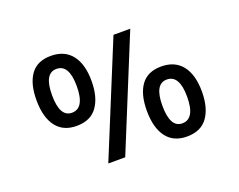

<svg xmlns="http://www.w3.org/2000/svg" viewBox="-115 -933 1430 1151"><g transform="rotate(-20 600.0 -357.0)"><path d="M475 -499Q475 -607 429 -665.5Q383 -724 296 -724Q209 -724 167 -666Q125 -608 125 -504Q125 -395 169.5 -335.5Q214 -276 300 -276Q389 -276 432 -336Q475 -396 475 -499ZM508 0 800 -714H693L400 0ZM223 -500Q223 -639 301 -639Q381 -639 381 -501Q381 -360 300 -360Q223 -360 223 -500ZM1075 -213Q1075 -321 1029 -379.5Q983 -438 896 -438Q809 -438 767 -380Q725 -322 725 -218Q725 -109 769.5 -49.5Q814 10 900 10Q989 10 1032 -50Q1075 -110 1075 -213ZM823 -214Q823 -353 901 -353Q981 -353 981 -215Q981 -74 900 -74Q823 -74 823 -214Z"/></g></svg>

Font: Noto Sans Mono UI
Style: Bold
Weight: 700
Designer: Monotype Design team
Foundry: Monotype Imaging Inc.
Version: 1.000